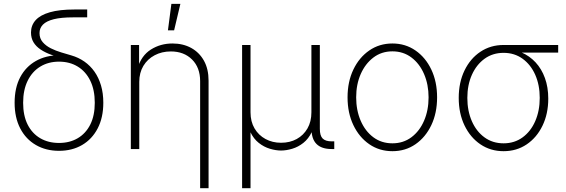

<svg xmlns="http://www.w3.org/2000/svg" viewBox="-20 -777 2950 1001"><path d="M287.6 9.3Q219.7 9.3 167.2 -21Q114.7 -51.3 85.4 -107.7Q56.2 -164.1 56.2 -241.2Q56.2 -319.3 85.4 -374.5Q114.7 -429.7 167.2 -459.2Q219.7 -488.8 287.6 -488.8L323.7 -469.7Q282.7 -479 249.5 -490.7Q216.3 -502.4 192.1 -518.6Q168 -534.7 154.8 -556.4Q141.6 -578.1 141.6 -607.4Q141.6 -645 165.8 -671.9Q189.9 -698.7 240 -713.1Q290 -727.5 367.7 -727.5H434.6V-686.5H361.3Q298.8 -686.5 260.3 -676.8Q221.7 -667 203.9 -648.7Q186 -630.4 186 -604.5Q186 -576.7 202.6 -557.4Q219.2 -538.1 245.1 -525.1Q271 -512.2 299.6 -503.7Q328.1 -495.1 351.6 -488.3Q389.2 -477.5 419.9 -456.1Q450.7 -434.6 472.7 -403.3Q494.6 -372.1 506.6 -331.5Q518.6 -291 518.6 -241.7Q518.6 -164.1 489.3 -107.7Q460 -51.3 408 -21Q356 9.3 287.6 9.3ZM287.6 -31.7Q343.3 -31.7 385.3 -56.4Q427.2 -81.1 450.7 -127.7Q474.1 -174.3 474.1 -241.2Q474.1 -308.1 450.7 -356.2Q427.2 -404.3 385.3 -429.9Q343.3 -455.6 287.6 -455.6Q232.4 -455.6 190.2 -429.9Q147.9 -404.3 124.3 -356.2Q100.6 -308.1 100.6 -241.2Q100.6 -174.3 124 -127.7Q147.5 -81.1 189.7 -56.4Q231.9 -31.7 287.6 -31.7Z M706.1 -350.1V0H662.1V-542.5H705.1V-420.4H696.8Q716.8 -487.3 766.8 -518.8Q816.9 -550.3 878.9 -550.3Q934.6 -550.3 977.1 -526.9Q1019.5 -503.4 1043.5 -460.2Q1067.4 -417 1067.4 -356.4V204.1H1023.4V-354Q1023.4 -424.8 981.2 -466.8Q939 -508.8 870.6 -508.8Q823.7 -508.8 786.4 -489Q749 -469.2 727.5 -433.6Q706.1 -397.9 706.1 -350.1ZM855.5 -618.7 873.5 -756.8H920.4L887.7 -618.7Z M1242.2 204.1V-542.5H1286.1V-191.4Q1286.1 -143.1 1307.1 -107.4Q1328.1 -71.8 1364.3 -52.2Q1400.4 -32.7 1445.3 -32.7Q1491.2 -32.7 1526.9 -52.2Q1562.5 -71.8 1583 -107.4Q1603.5 -143.1 1603.5 -191.4V-542.5H1647.5V-105.5Q1647.5 -69.8 1662.1 -54.9Q1676.8 -40 1710 -40H1722.7V0H1709Q1656.7 0 1630.4 -26.1Q1604 -52.2 1604 -105.5V-177.2H1622.6Q1622.6 -124.5 1605.5 -88.9Q1588.4 -53.2 1561.5 -32Q1534.7 -10.7 1503.7 -1.5Q1472.7 7.8 1445.3 7.8Q1418 7.8 1387 -1.5Q1356 -10.7 1329.1 -32Q1302.2 -53.2 1285.2 -88.9Q1268.1 -124.5 1268.1 -177.2H1286.1V204.1Z M2025.9 11.2Q1958 11.2 1905.3 -25.1Q1852.5 -61.5 1822.3 -124.8Q1792 -188 1792 -269.5Q1792 -351.1 1822.3 -414.3Q1852.5 -477.5 1905.3 -513.9Q1958 -550.3 2025.9 -550.3Q2093.3 -550.3 2146 -513.9Q2198.7 -477.5 2228.8 -414.1Q2258.8 -350.6 2258.8 -269.5Q2258.8 -188 2228.8 -124.8Q2198.7 -61.5 2146.2 -25.1Q2093.8 11.2 2025.9 11.2ZM2025.9 -29.8Q2082.5 -29.8 2125 -61.5Q2167.5 -93.3 2190.9 -147.7Q2214.4 -202.1 2214.4 -269.5Q2214.4 -336.4 2190.9 -390.9Q2167.5 -445.3 2125 -477.3Q2082.5 -509.3 2025.9 -509.3Q1969.2 -509.3 1926.8 -477.1Q1884.3 -444.8 1860.6 -390.9Q1836.9 -336.9 1836.9 -269.5Q1836.9 -202.1 1860.4 -147.7Q1883.8 -93.3 1926.3 -61.5Q1968.8 -29.8 2025.9 -29.8Z M2605.5 11.2Q2537.6 11.2 2484.9 -24.4Q2432.1 -60.1 2401.9 -122.8Q2371.6 -185.5 2371.6 -266.6Q2371.6 -347.7 2401.9 -409.9Q2432.1 -472.2 2484.9 -507.3Q2537.6 -542.5 2605.5 -542.5H2890.1V-502.9H2665.5L2605.5 -501.5Q2548.8 -501.5 2506.3 -470.7Q2463.9 -439.9 2440.2 -387Q2416.5 -334 2416.5 -266.6Q2416.5 -199.2 2439.9 -145.5Q2463.4 -91.8 2505.9 -60.8Q2548.3 -29.8 2605.5 -29.8Q2662.1 -29.8 2704.6 -60.8Q2747.1 -91.8 2770.5 -145.5Q2793.9 -199.2 2793.9 -266.6Q2793.9 -334 2770.5 -387Q2747.1 -439.9 2704.6 -470.7Q2662.1 -501.5 2605.5 -501.5V-522Q2655.8 -522 2698.2 -503.9Q2740.7 -485.8 2772.2 -451.9Q2803.7 -418 2821 -370.1Q2838.4 -322.3 2838.4 -262.7Q2838.4 -183.6 2808.3 -121.6Q2778.3 -59.6 2725.8 -24.2Q2673.3 11.2 2605.5 11.2Z"/></svg>

Font: Inter 16pt ExtraLight
Style: Regular
Weight: 250
Version: Version 4.001;git-66647c0bb